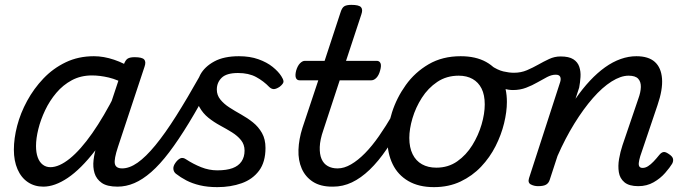

<svg xmlns="http://www.w3.org/2000/svg" viewBox="-20 -750 2821 789"><path d="M158 17Q122 17 94.5 -1.5Q67 -20 52 -54.5Q37 -89 37 -135Q37 -181 50.5 -233Q64 -285 91.5 -335.5Q119 -386 158.5 -427.5Q198 -469 250 -494Q302 -519 366 -519Q406 -519 449 -504.5Q492 -490 526 -466L510 -397Q463 -423 426.5 -431.5Q390 -440 358 -440Q312 -440 275.5 -420.5Q239 -401 211.5 -368.5Q184 -336 165.5 -297Q147 -258 137.5 -219.5Q128 -181 128 -150Q128 -123 135 -103.5Q142 -84 155.5 -73.5Q169 -63 187 -63Q223 -63 267 -98.5Q311 -134 359 -202.5Q407 -271 456 -368L488 -328Q430 -207 371 -131Q312 -55 258.5 -19Q205 17 158 17ZM463 17Q420 17 398 1.5Q376 -14 368.5 -38.5Q361 -63 364.5 -92.5Q368 -122 377 -149L488 -483Q495 -503 504.5 -509Q514 -515 533 -515Q564 -515 572.5 -505.5Q581 -496 574 -476L465 -147Q448 -96 452 -77Q456 -58 482 -58Q496 -58 502.5 -46.5Q509 -35 507.5 -20.5Q506 -6 495 5.5Q484 17 463 17Z M463 17Q449 17 443 5.5Q437 -6 439.5 -20.5Q442 -35 452.5 -46.5Q463 -58 482 -58Q512 -58 545.5 -81.5Q579 -105 618.5 -153Q658 -201 703.5 -273Q749 -345 803 -441Q811 -457 825 -453.5Q839 -450 848 -436.5Q857 -423 849 -409Q799 -315 756 -244.5Q713 -174 675 -124Q637 -74 601.5 -43Q566 -12 532 2.5Q498 17 463 17Z M873 19Q833 19 801.5 11.5Q770 4 746 -8.5Q722 -21 703 -36Q694 -43 692.5 -55Q691 -67 701 -81Q711 -95 721.5 -99.5Q732 -104 745 -95Q774 -76 806.5 -63Q839 -50 873 -50Q911 -50 935.5 -59Q960 -68 972.5 -86.5Q985 -105 985 -131Q985 -156 970.5 -174Q956 -192 933.5 -206Q911 -220 885 -234Q859 -248 836.5 -266Q814 -284 799.5 -310Q785 -336 785 -373Q785 -410 803 -443Q821 -476 860.5 -497.5Q900 -519 962 -519Q1007 -519 1042 -506.5Q1077 -494 1100.5 -475Q1124 -456 1136 -437Q1144 -425 1145 -416Q1146 -407 1130 -394Q1117 -385 1107 -384Q1097 -383 1087 -392Q1063 -417 1032.5 -433.5Q1002 -450 958 -450Q911 -450 891 -430.5Q871 -411 871 -382Q871 -359 885.5 -341Q900 -323 922.5 -308.5Q945 -294 971 -279.5Q997 -265 1019.5 -247Q1042 -229 1056.5 -203.5Q1071 -178 1071 -142Q1071 -84 1044.5 -48.5Q1018 -13 973 3Q928 19 873 19Z M1345 17Q1297 17 1266 -3Q1235 -23 1220 -57Q1205 -91 1206.5 -134.5Q1208 -178 1223 -225L1288 -420H1211Q1200 -420 1196 -430Q1192 -440 1197 -460Q1203 -480 1213 -490Q1223 -500 1233 -500H1314L1379 -698Q1385 -718 1394.5 -724Q1404 -730 1424 -730Q1455 -730 1463.5 -720.5Q1472 -711 1465 -691L1402 -500H1528Q1539 -500 1543.5 -490.5Q1548 -481 1542 -460Q1537 -441 1527 -430.5Q1517 -420 1506 -420H1376L1309 -216Q1295 -176 1294 -146Q1293 -116 1301.5 -96.5Q1310 -77 1327 -67.5Q1344 -58 1366 -58Q1380 -58 1386.5 -46.5Q1393 -35 1391 -20.5Q1389 -6 1377.5 5.5Q1366 17 1345 17Z M1349 17Q1335 17 1328 5.5Q1321 -6 1323 -20.5Q1325 -35 1336 -46.5Q1347 -58 1368 -58Q1394 -58 1422.5 -74.5Q1451 -91 1480 -120.5Q1509 -150 1537.5 -191Q1566 -232 1594 -280Q1601 -294 1614.5 -292.5Q1628 -291 1637 -280.5Q1646 -270 1639 -257Q1605 -190 1570 -138.5Q1535 -87 1499 -52.5Q1463 -18 1426 -0.5Q1389 17 1349 17Z M1763 19Q1701 19 1658 -6Q1615 -31 1593.5 -75.5Q1572 -120 1572 -176Q1572 -229 1591 -288.5Q1610 -348 1647.5 -400.5Q1685 -453 1741.5 -486Q1798 -519 1873 -519Q1935 -519 1977.5 -495.5Q2020 -472 2041.5 -429.5Q2063 -387 2063 -331Q2063 -291 2051.5 -243.5Q2040 -196 2016.5 -149.5Q1993 -103 1957 -65Q1921 -27 1872.5 -4Q1824 19 1763 19ZM1773 -61Q1822 -61 1859 -87Q1896 -113 1921 -153.5Q1946 -194 1959 -238.5Q1972 -283 1972 -321Q1972 -360 1959 -386Q1946 -412 1922 -425.5Q1898 -439 1865 -439Q1815 -439 1777 -413.5Q1739 -388 1713.5 -348Q1688 -308 1675 -264Q1662 -220 1662 -183Q1662 -144 1675.5 -116.5Q1689 -89 1714 -75Q1739 -61 1773 -61Z M2088 -380Q2071 -380 2049 -385.5Q2027 -391 2006 -401Q1985 -411 1971 -422Q1962 -429 1960.5 -441.5Q1959 -454 1963.5 -466Q1968 -478 1977 -483.5Q1986 -489 1997 -481Q2025 -462 2048.5 -456.5Q2072 -451 2092 -451Q2121 -451 2145.5 -461.5Q2170 -472 2192 -484.5Q2214 -497 2236.5 -507.5Q2259 -518 2283 -518Q2297 -518 2303.5 -506.5Q2310 -495 2308.5 -480.5Q2307 -466 2296 -454.5Q2285 -443 2263 -443Q2247 -443 2228.5 -433.5Q2210 -424 2188.5 -411.5Q2167 -399 2142 -389.5Q2117 -380 2088 -380Z M2191 15Q2175 15 2161.5 8Q2148 1 2154 -18L2282 -413Q2286 -426 2282 -434.5Q2278 -443 2264 -443Q2252 -443 2247 -454.5Q2242 -466 2244 -480.5Q2246 -495 2256.5 -506.5Q2267 -518 2284 -518Q2318 -518 2336 -506.5Q2354 -495 2360.5 -475.5Q2367 -456 2365.5 -433.5Q2364 -411 2360 -390L2345 -344Q2374 -386 2404.5 -418.5Q2435 -451 2466.5 -473.5Q2498 -496 2530.5 -507.5Q2563 -519 2595 -519Q2645 -519 2671 -495.5Q2697 -472 2700.5 -427Q2704 -382 2682 -318L2611 -108Q2606 -91 2605 -80.5Q2604 -70 2608 -65Q2612 -60 2621 -60Q2632 -60 2643 -67Q2654 -74 2665.5 -86Q2677 -98 2689 -113Q2697 -123 2705.5 -125Q2714 -127 2727 -118Q2743 -108 2745.5 -98Q2748 -88 2742 -77Q2733 -62 2713.5 -39.5Q2694 -17 2666 -1Q2638 15 2603 15Q2565 15 2546 -1Q2527 -17 2523 -42.5Q2519 -68 2524 -97Q2529 -126 2538 -153L2603 -344Q2613 -371 2613.5 -392.5Q2614 -414 2602.5 -426.5Q2591 -439 2563 -439Q2531 -439 2493 -415Q2455 -391 2416.5 -347Q2378 -303 2340.5 -242.5Q2303 -182 2271 -109L2239 -11Q2235 2 2224.5 8.5Q2214 15 2191 15Z"/></svg>

Font: Playwrite AU VIC
Style: Regular
Weight: 400
Designer: Veronika Burian, José Scaglione
Foundry: TypeTogether
Version: Version 1.002